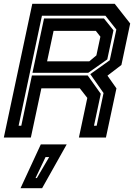

<svg xmlns="http://www.w3.org/2000/svg" viewBox="-32 -720 706 1005"><path d="M-12 0 137 -700H568.5L649.5 -597L603.5 -380L530.5 -324L577.5 -257.5L522.5 0H381L425 -207.5L386 -257.5H184.5L129.5 0ZM65.5 -62H79.5L135 -325H427L495.5 -229L460 -62H474L510 -233L440.5 -332L542.5 -404.5L577 -565.5L520 -637.5H187.5ZM214.5 -399H435.5L472.5 -430L493.5 -528L469.5 -558.5H248.5ZM138 -339 198.5 -623.5H512L562 -561.5L529.5 -409L430 -339ZM75.5 265 181.5 36H317L188.5 265ZM154 212H161L225.5 102H206.5Z"/></svg>

Font: Tourney Thin
Style: Italic
Weight: 100
Italic angle: -12°
Designer: Tyler Finck
Foundry: Etcetera Type Co
Version: Version 1.015